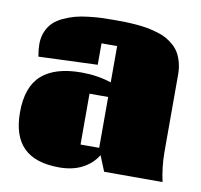

<svg xmlns="http://www.w3.org/2000/svg" viewBox="-75 -728 859 822"><g transform="rotate(10 354.0 -316.5)"><path d="M307.1 -318.8V-97.7H388.2V-318.8ZM666.5 -125.5Q667 -63 680.7 -0.5H426.8L399.4 -67.9Q376 -29.3 333.7 -7.3Q291.5 14.6 233.4 14.6Q129.4 14.6 78.6 -35.9Q27.8 -86.4 27.8 -189.5Q27.8 -299.3 85.4 -350.8Q143.1 -402.3 258.3 -402.3Q327.1 -402.3 388.2 -382.3V-540H320.3V-446.8L64 -437Q58.6 -468.3 58.6 -490.7Q58.6 -521 69.1 -545.4Q79.6 -569.8 96.4 -585.9Q113.3 -602.1 138.7 -613.8Q164.1 -625.5 188.5 -632.1Q212.9 -638.7 244.6 -642.3Q276.4 -646 300.3 -647Q324.2 -647.9 353.5 -647.9Q381.8 -647.9 403.8 -647.5Q425.8 -647 453.1 -644.8Q480.5 -642.6 501.5 -638.7Q522.5 -634.8 545.7 -627.9Q568.8 -621.1 585.7 -611.8Q602.5 -602.5 618.4 -588.6Q634.3 -574.7 644.3 -557.1Q654.3 -539.6 660.4 -516.1Q666.5 -492.7 666.5 -464.8Z"/></g></svg>

Font: Coda
Style: Heavy
Weight: 800
Version: Version 2.000; ttfautohint (v0.8) -r 50 -G 200 -x